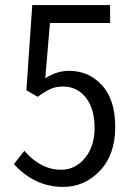

<svg xmlns="http://www.w3.org/2000/svg" viewBox="-20 -732 540 764"><path d="M231.4 11.7Q118.2 11.7 35.2 -79.1L77.1 -131.8Q141.6 -56.6 223.6 -56.6Q279.3 -56.6 317.9 -103Q356.4 -149.4 356.4 -223.6Q356.4 -298.8 321.8 -343.3Q287.1 -387.7 230.5 -387.7Q202.1 -387.7 180.7 -377.9Q159.2 -368.2 129.9 -346.7L85 -373L108.4 -711.9H418V-640.6H178.7L160.2 -420.9Q207 -450.2 254.9 -450.2Q333 -450.2 385.7 -393.1Q438.5 -335.9 438.5 -226.6Q438.5 -116.2 377.4 -52.2Q316.4 11.7 231.4 11.7Z"/></svg>

Font: Gen Shin Gothic Monospace Normal
Style: Regular
Weight: 350
Designer: [Source Han Sans]
Ryoko NISHIZUKA  (kana & ideographs); Paul D. Hunt (Latin, Greek & Cyrillic); Wenlong ZHANG  (bopomofo
Version: Version 1.002.20150607